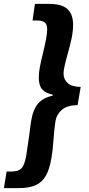

<svg xmlns="http://www.w3.org/2000/svg" viewBox="-66 -798 457 985"><path d="M-32 82H-8Q29 82 44.5 65Q60 48 68 4Q75 -40 82 -90Q89 -144 93 -173Q103 -237 129.5 -267Q156 -297 204 -307L205 -312Q168 -320 150.5 -339.5Q133 -359 133 -400Q133 -424 138.5 -454Q144 -484 156 -532Q164 -564 170 -596Q176 -628 176 -647Q176 -673 163.5 -683Q151 -693 121 -693H101L113 -778H187Q250 -778 279.5 -752Q309 -726 309 -670Q309 -639 301.5 -602.5Q294 -566 280 -517Q272 -489 266 -462.5Q260 -436 260 -421Q260 -391 281 -372Q302 -353 348 -352L332 -259Q279 -258 252 -235Q225 -212 219 -179Q213 -144 209 -88Q205 -27 198 12Q188 71 169 104Q150 137 117 152Q84 167 30 167H-46Z"/></svg>

Font: Nebula Sans Bold
Style: Regular
Weight: 700
Italic angle: -9°
Designer: Paul D. Hunt for Adobe (as Source Sans)
Foundry: Nebula Entertainment & Broadcasting LLC
Version: Version 1.010